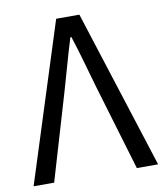

<svg xmlns="http://www.w3.org/2000/svg" viewBox="-76 -719 667 782"><g transform="rotate(-10 257.5 -328.0)"><path d="M0 0 209 -656H305L515 0H427L321 -355Q304 -413 290 -463.5Q276 -514 257 -572H253Q235 -514 221 -463.5Q207 -413 190 -355L85 0Z"/></g></svg>

Font: Giro Regular
Style: Regular
Weight: 400
Designer: Paul D. Hunt
Foundry: Adobe Systems Incorporated
Version: Version 1.000;PS 1.0;hotconv 1.0.88;makeotf.lib2.5.647800